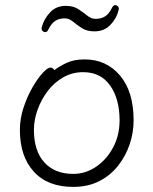

<svg xmlns="http://www.w3.org/2000/svg" viewBox="-20 -717 602 753"><path d="M445 -677Q438 -646 413.5 -620Q389 -594 351 -594Q321 -594 301.5 -606.5Q282 -619 266.5 -632Q251 -645 234 -645Q212 -645 196.5 -635Q181 -625 169 -600Q165 -591 157 -591Q152 -591 147.5 -595Q143 -599 143 -606Q143 -608 143.5 -609Q144 -610 144 -611Q152 -642 176 -668Q200 -694 238 -694Q268 -694 287.5 -681Q307 -668 322.5 -655.5Q338 -643 355 -643Q377 -643 392.5 -653Q408 -663 420 -688Q425 -697 432 -697Q437 -697 441.5 -693Q446 -689 446 -682Q446 -681 445.5 -680Q445 -679 445 -677ZM193 -442Q213 -457 241.5 -470.5Q270 -484 312 -484Q397 -484 450.5 -421Q504 -358 504 -245Q504 -197 488.5 -151Q473 -105 443 -67Q413 -29 369 -6.5Q325 16 267 16Q167 16 112.5 -44Q58 -104 58 -207Q58 -252 72.5 -295.5Q87 -339 107.5 -374.5Q128 -410 147.5 -431Q167 -452 177 -452Q188 -452 193 -442ZM267 -35Q316 -35 357.5 -63.5Q399 -92 424 -139.5Q449 -187 449 -245Q449 -329 412 -381.5Q375 -434 306 -434Q264 -434 228.5 -414Q193 -394 167.5 -360.5Q142 -327 127.5 -287Q113 -247 113 -208Q113 -125 154 -80Q195 -35 267 -35Z"/></svg>

Font: Moon Stars Kai HW Light
Style: Regular
Weight: 300
Designer: GuiWonder
Version: Version 1.101